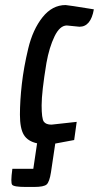

<svg xmlns="http://www.w3.org/2000/svg" viewBox="-20 -566 392 761"><path d="M295 -460 245 -465Q217 -465 196 -421.5Q175 -378 164 -316Q145 -201 145 -148.5Q145 -96 153.5 -84Q162 -72 184 -72L284 -83L274 -11L199 3L182 117Q176 155 165 165Q154 175 115 175H82Q34 175 28 166Q25 162 25 147.5Q25 133 29 103H112L127 2Q90 -6 74.5 -31.5Q59 -57 59 -111.5Q59 -166 66.5 -232.5Q74 -299 92 -374Q110 -449 148.5 -497.5Q187 -546 240 -546Q247 -546 352 -529Q340 -460 295 -460Z"/></svg>

Font: Economica
Style: Bold Italic
Weight: 700
Designer: Vicente Lamonaca
Foundry: Vicente Lamonaca
Version: Version 1.100